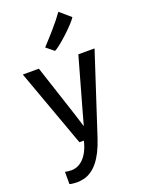

<svg xmlns="http://www.w3.org/2000/svg" viewBox="-200 -956 946 1288"><g transform="rotate(-20 272.5 -312.0)"><path d="M64 153.3V240.7C69.8 244.6 104 247.6 118.7 247.6C133.8 247.6 156.7 244.1 171.4 240.2C242.2 220.2 302.2 151.9 346.2 17.6L533.7 -556.6H418L312.5 -181.6L287.6 -90.8L259.3 -181.6L136.2 -556.6H21.5L223.1 0H254.9C223.6 132.8 150.9 158.7 110.8 158.7C99.6 158.7 74.7 156.7 64 153.3ZM278.8 -631.8C314.5 -645.5 441.9 -764.2 465.8 -804.7L389.6 -870.6C341.8 -803.2 280.3 -736.8 224.6 -675.8Z"/></g></svg>

Font: Merriweather Sans
Style: Regular
Weight: 400
Designer: Eben Sorkin ( eben@eyebytes.com )
Foundry: Eben Sorkin
Version: Version 1.003